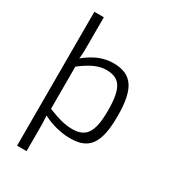

<svg xmlns="http://www.w3.org/2000/svg" viewBox="-215 -809 1000 1123"><g transform="rotate(30 285.0 -248.0)"><path d="M148 -700H84V204H148V57C148 24 148 -3 145 -35C205 -4 269 12 331 12C456 12 507 -53 507 -240C507 -421 459 -496 332 -496C263 -496 203 -468 144 -420C148 -454 148 -482 148 -518ZM148 -367C213 -416 262 -441 316 -441C406 -441 442 -392 442 -240C442 -91 406 -41 313 -41C262 -41 213 -56 148 -82Z"/></g></svg>

Font: SnT
Style: Regular
Weight: 300
Designer: Natanael Gama
Version: Version 1.001;PS 001.001;hotconv 1.0.70;makeotf.lib2.5.58329